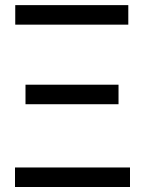

<svg xmlns="http://www.w3.org/2000/svg" viewBox="-20 -748 580 768"><path d="M40 0V-78.1H500V0ZM82 -331.1V-409.2H454.1V-331.1ZM41 -649.4V-727.5H493.2V-649.4Z"/></svg>

Font: Inter
Style: Regular
Weight: 400
Designer: Rasmus Andersson
Foundry: rsms
Version: Version 4.000;git-8c9346024